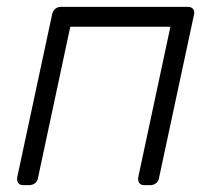

<svg xmlns="http://www.w3.org/2000/svg" viewBox="-20 -540 616 560"><path d="M48 0Q38 0 33.5 -6Q29 -12 30 -22L132 -498Q134 -508 141 -514Q148 -520 158 -520H528Q538 -520 543 -514Q548 -508 546 -498L444 -22Q443 -12 435.5 -6Q428 0 418 0H401Q391 0 386.5 -6Q382 -12 383 -22L477 -462H185L91 -22Q90 -12 82.5 -6Q75 0 65 0Z"/></svg>

Font: Rubik Light Light
Style: Italic
Weight: 300
Italic angle: -12°
Version: Version 2.104